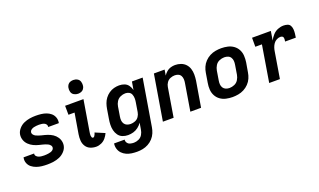

<svg xmlns="http://www.w3.org/2000/svg" viewBox="-93 -1328 3498 2103"><g transform="rotate(-20 1656.0 -276.0)"><path d="M245 8Q280 8 316.5 3Q353 -2 388 -17Q423 -32 450 -61.5Q477 -91 483 -127Q486 -145 484 -162Q482 -179 476.5 -194Q471 -209 462 -222.5Q453 -236 441.5 -247.5Q430 -259 416.5 -268Q403 -277 388 -284Q373 -291 357 -296.5Q341 -302 325 -306Q309 -310 292.5 -314Q276 -318 260 -323.5Q244 -329 229.5 -336Q215 -343 204.5 -357Q194 -371 197 -388Q200 -403 214.5 -413Q229 -423 244 -426.5Q259 -430 274.5 -431.5Q290 -433 305 -433Q320 -433 335.5 -431Q351 -429 364.5 -423.5Q378 -418 387 -405.5Q396 -393 393 -378V-375H516Q517 -379 518 -382Q523 -414 512 -443Q501 -472 478.5 -491Q456 -510 427.5 -520.5Q399 -531 368 -534.5Q337 -538 305 -538Q270 -538 235 -532.5Q200 -527 166 -512Q132 -497 106.5 -467.5Q81 -438 75 -404Q72 -386 74 -369Q76 -352 81.5 -336.5Q87 -321 96 -307.5Q105 -294 116.5 -283Q128 -272 141.5 -262.5Q155 -253 170 -246Q185 -239 200.5 -233.5Q216 -228 232.5 -224Q249 -220 265.5 -216Q282 -212 297.5 -207Q313 -202 328 -194.5Q343 -187 353.5 -173.5Q364 -160 361 -143Q359 -130 347.5 -120.5Q336 -111 323 -107Q310 -103 297 -101Q284 -99 271 -98Q258 -97 245 -97Q228 -97 212 -99Q196 -101 181.5 -106.5Q167 -112 156 -124.5Q145 -137 148 -153Q148 -154 149 -155H25Q24 -152 24 -148Q18 -116 30 -86.5Q42 -57 66 -38.5Q90 -20 119.5 -9.5Q149 1 180.5 4.5Q212 8 245 8Z M815 8Q845 8 875 -5.5Q905 -19 926 -44Q947 -69 960 -98L849 -145Q846 -136 842.5 -126.5Q839 -117 832 -107Q825 -97 815 -97Q805 -97 801 -107.5Q797 -118 796.5 -127.5Q796 -137 797 -147.5Q798 -158 800 -168L860 -530H646L647 -425H718L678 -186Q672 -149 674.5 -113.5Q677 -78 695.5 -48.5Q714 -19 746.5 -5.5Q779 8 815 8ZM826 -605Q843 -605 861 -611Q879 -617 890.5 -632.5Q902 -648 905 -666Q909 -691 902 -715.5Q895 -740 873.5 -752.5Q852 -765 826 -765Q809 -765 791 -759Q773 -753 762 -737.5Q751 -722 748 -705Q743 -679 750 -654.5Q757 -630 779 -617.5Q801 -605 826 -605Z M1217 213Q1250 213 1283 206.5Q1316 200 1347.5 183Q1379 166 1403 139.5Q1427 113 1440.5 81Q1454 49 1459 17L1550 -530H1425L1409 -436Q1402 -466 1384.5 -491Q1367 -516 1338.5 -527Q1310 -538 1277 -538Q1247 -538 1216.5 -530Q1186 -522 1158.5 -503Q1131 -484 1111.5 -458Q1092 -432 1081.5 -402Q1071 -372 1066 -342L1048 -232Q1042 -198 1041 -164.5Q1040 -131 1047.5 -99.5Q1055 -68 1073.5 -42Q1092 -16 1122 -4Q1152 8 1186 8Q1217 8 1247.5 -0.5Q1278 -9 1305 -29.5Q1332 -50 1350 -77L1337 0Q1333 28 1317.5 55Q1302 82 1273.5 95Q1245 108 1217 108Q1195 108 1174.5 102.5Q1154 97 1141.5 79.5Q1129 62 1132 41H1009Q1004 73 1013 103.5Q1022 134 1043 156Q1064 178 1092.5 191Q1121 204 1152.5 208.5Q1184 213 1217 213ZM1254 -97Q1232 -97 1212 -105Q1192 -113 1180.5 -131Q1169 -149 1167.5 -170.5Q1166 -192 1170 -215L1188 -325Q1192 -353 1208.5 -380Q1225 -407 1254 -420Q1283 -433 1312 -433Q1335 -433 1354.5 -422.5Q1374 -412 1382 -391Q1390 -370 1390.5 -347.5Q1391 -325 1387 -302L1369 -192Q1365 -166 1349 -142Q1333 -118 1306.5 -107.5Q1280 -97 1254 -97Z M1593 0H1718L1774 -339Q1778 -365 1794 -388.5Q1810 -412 1836 -422.5Q1862 -433 1888 -433Q1910 -433 1929 -424.5Q1948 -416 1957.5 -398Q1967 -380 1968 -358.5Q1969 -337 1965 -315L1913 0H2038L2088 -298Q2093 -333 2093 -368Q2093 -403 2083 -435Q2073 -467 2050.5 -491Q2028 -515 1996 -526.5Q1964 -538 1929 -538Q1904 -538 1878 -530.5Q1852 -523 1831 -505Q1810 -487 1795 -464L1806 -530H1681Z M2404 8Q2437 8 2471 2Q2505 -4 2537 -20.5Q2569 -37 2594.5 -63.5Q2620 -90 2634 -122.5Q2648 -155 2653 -188L2672 -298Q2678 -337 2675.5 -375.5Q2673 -414 2656 -446Q2639 -478 2609.5 -499.5Q2580 -521 2543 -529.5Q2506 -538 2467 -538Q2434 -538 2400 -532Q2366 -526 2334 -509.5Q2302 -493 2276.5 -466.5Q2251 -440 2237 -407.5Q2223 -375 2218 -342L2200 -232Q2193 -193 2195.5 -155Q2198 -117 2215 -84.5Q2232 -52 2261.5 -30.5Q2291 -9 2328.5 -0.5Q2366 8 2404 8ZM2406 -97Q2384 -97 2364 -105Q2344 -113 2332.5 -131Q2321 -149 2319.5 -171Q2318 -193 2322 -215L2340 -325Q2345 -354 2361.5 -381Q2378 -408 2407 -420.5Q2436 -433 2465 -433Q2488 -433 2508 -425Q2528 -417 2539 -399Q2550 -381 2551.5 -359.5Q2553 -338 2549 -315L2531 -205Q2526 -176 2509.5 -149Q2493 -122 2464 -109.5Q2435 -97 2406 -97Z M2832 0H2957L3007 -303Q3010 -325 3017.5 -347.5Q3025 -370 3039 -390Q3053 -410 3075 -421.5Q3097 -433 3119 -433Q3131 -433 3140.5 -428Q3150 -423 3152.5 -412Q3155 -401 3154 -389.5Q3153 -378 3151 -367H3276Q3280 -391 3282.5 -414.5Q3285 -438 3283.5 -461Q3282 -484 3271.5 -504Q3261 -524 3239 -531Q3217 -538 3194 -538Q3160 -538 3126.5 -524.5Q3093 -511 3068 -483.5Q3043 -456 3027 -424L3044 -530H2825V-425H2902Z"/></g></svg>

Font: Iosevka Sparkle
Style: Bold Italic
Weight: 700
Italic angle: -9°
Designer: Belleve Invis
Foundry: Belleve Invis
Version: Version 4.5.0; ttfautohint (v1.8.3)